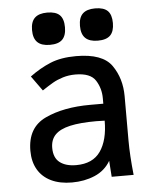

<svg xmlns="http://www.w3.org/2000/svg" viewBox="-54 -811 709 868"><g transform="rotate(-5 300.0 -377.5)"><path d="M62.5 -149Q62.5 -254.5 145.5 -293.5Q228.5 -332.5 350 -332.5H409.5V-357.5Q409.5 -402 386.5 -438.5Q363.5 -475 295 -475Q264.5 -475 238 -466.8Q211.5 -458.5 192 -447.2Q172.5 -436 142.5 -416L94 -483.5Q140 -517.5 188.2 -537.5Q236.5 -557.5 305.5 -557.5Q425.5 -557.5 467 -498Q508.5 -438.5 508.5 -358V-156.5Q508.5 -89.5 518 0H418.5Q416.5 -21.5 414.5 -56.5L413.5 -73Q388 -29.5 341.2 -9.8Q294.5 10 238 10Q183 10 143.5 -9Q104 -28 83.2 -63.8Q62.5 -99.5 62.5 -149ZM409 -255.5 371 -256.5Q297 -256.5 251.2 -246Q205.5 -235.5 183.8 -213Q162 -190.5 162 -153.5Q162 -108.5 189.2 -87.5Q216.5 -66.5 263.5 -66.5Q339 -66.5 374 -117Q409 -167.5 409 -255.5ZM117.5 -692Q117.5 -729.5 136 -747.2Q154.5 -765 192.5 -765Q231.5 -765 249.2 -747.5Q267 -730 267 -692Q267 -654.5 249.2 -636.5Q231.5 -618.5 192.5 -618.5Q154.5 -618.5 136 -636.5Q117.5 -654.5 117.5 -692ZM335 -692Q335 -729.5 353.5 -747.2Q372 -765 410 -765Q449 -765 466.8 -747.5Q484.5 -730 484.5 -692Q484.5 -654.5 466.8 -636.5Q449 -618.5 410 -618.5Q372 -618.5 353.5 -636.5Q335 -654.5 335 -692Z"/></g></svg>

Font: JuliaMono Medium
Style: Regular
Weight: 500
Monospace: yes
Designer: cormullion
Foundry: corm
Version: Version 0.054; ttfautohint (v1.8.4)